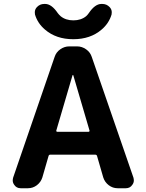

<svg xmlns="http://www.w3.org/2000/svg" viewBox="-20 -995 754 994"><path d="M240.2 -194.3Q233.4 -194.3 231.4 -187.5L199.2 -76.2Q191.4 -51.8 170.9 -36.1Q150.4 -20.5 125 -20.5H86.9Q65.4 -20.5 53.7 -38.1Q45.9 -48.8 45.9 -60.5Q45.9 -67.4 47.9 -75.2L262.7 -700.2Q270.5 -724.6 292 -739.7Q313.5 -754.9 338.9 -754.9H378.9Q404.3 -754.9 425.8 -739.7Q447.3 -724.6 455.1 -700.2L670.9 -75.2Q672.9 -67.4 672.9 -60.5Q672.9 -48.8 665 -38.1Q653.3 -20.5 631.8 -20.5H588.9Q563.5 -20.5 543 -36.1Q522.5 -51.8 514.6 -76.2L482.4 -187.5Q480.5 -194.3 472.7 -194.3ZM271.5 -319.3Q270.5 -316.4 272.5 -314.5Q274.4 -312.5 277.3 -312.5H437.5Q440.4 -312.5 442.4 -314.5Q444.3 -316.4 443.4 -319.3L359.4 -605.5Q359.4 -606.4 357.4 -606.4Q355.5 -606.4 355.5 -605.5ZM161.1 -919.9Q160.2 -925.8 160.2 -931.6Q160.2 -946.3 170.9 -958Q186.5 -974.6 209 -974.6H213.9Q247.1 -974.6 279.3 -926.8Q286.1 -918 293.9 -911.1Q320.3 -889.6 359.9 -889.6Q399.4 -889.6 425.8 -911.1Q433.6 -918 439.5 -926.8Q471.7 -974.6 504.9 -974.6H509.8Q532.2 -974.6 547.9 -958Q558.6 -946.3 558.6 -931.6Q558.6 -925.8 557.6 -919.9Q543.9 -874 505.9 -841.8Q448.2 -792 359.4 -792Q270.5 -792 212.9 -841.8Q174.8 -874 161.1 -919.9Z"/></svg>

Font: Gen Jyuu Gothic P Bold
Style: Bold
Weight: 700
Designer: [Source Han Sans]
Ryoko NISHIZUKA  (kana & ideographs); Paul D. Hunt (Latin, Greek & Cyrillic); Wenlong ZHANG  (bopomofo
Version: Version 1.002.20150607